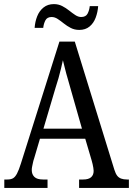

<svg xmlns="http://www.w3.org/2000/svg" viewBox="-20 -917 649 937"><path d="M1 0V-41H16Q33 -41 43.5 -47Q54 -53 63 -70Q72 -87 82 -119L270 -714H345L538 -89Q544 -70 551.5 -60Q559 -50 571 -45.5Q583 -41 600 -41H609V0H366V-41H386Q412 -41 424.5 -52Q437 -63 437 -83Q437 -90 435.5 -98Q434 -106 432 -116Q430 -126 427 -135L396 -240H175L146 -142Q143 -134 141 -124Q139 -114 137 -105Q135 -96 135 -87Q135 -66 148 -53.5Q161 -41 190 -41H212V0ZM192 -289H380L327 -475Q319 -505 311 -531.5Q303 -558 297.5 -581Q292 -604 287 -623Q283 -604 277.5 -581.5Q272 -559 265.5 -535.5Q259 -512 250 -485ZM367 -771Q344 -771 325.5 -780.5Q307 -790 291.5 -802.5Q276 -815 261.5 -824.5Q247 -834 232 -834Q210 -834 201.5 -817.5Q193 -801 191 -781H149Q151 -811 161.5 -837.5Q172 -864 192.5 -880.5Q213 -897 243 -897Q265 -897 283.5 -887.5Q302 -878 317.5 -865.5Q333 -853 347.5 -843.5Q362 -834 376 -834Q399 -834 407.5 -850.5Q416 -867 418 -887H459Q457 -858 447 -831Q437 -804 417 -787.5Q397 -771 367 -771Z"/></svg>

Font: Noto Serif Condensed
Style: Regular
Weight: 400
Width: 3
Designer: Monotype Design Team
Foundry: Monotype Imaging Inc.
Version: Version 2.015